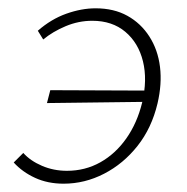

<svg xmlns="http://www.w3.org/2000/svg" viewBox="-20 -436 451 462"><path d="M133 6Q95 6 64.5 -8Q34 -22 13 -45L36 -68Q53 -49 81 -37Q109 -25 141 -25Q185 -25 221.5 -45.5Q258 -66 284 -103Q310 -140 322 -189Q335 -244 324 -288.5Q313 -333 281.5 -359.5Q250 -386 202 -386Q169 -386 138 -373Q107 -360 84 -341L71 -362Q103 -390 139.5 -403Q176 -416 210 -416Q254 -416 286.5 -398Q319 -380 339.5 -348Q360 -316 365 -275Q370 -234 359 -187Q345 -128 311 -85Q277 -42 230.5 -18Q184 6 133 6ZM93 -188 101 -219 345 -218 337 -191Z"/></svg>

Font: Ysabeau Office ExtraLight
Style: Italic
Weight: 250
Italic angle: -12°
Designer: Christian Thalmann (Catharsis Fonts)
Version: Version 2.001;gftools[0.9.30]; featfreeze: tnum,lnum,ss02